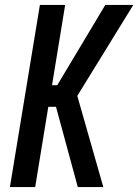

<svg xmlns="http://www.w3.org/2000/svg" viewBox="-20 -755 558 775"><path d="M20 0 141 -735H243L190 -411H211L405 -735H518L292 -368L397 0H294L206 -324H175L122 0Z"/></svg>

Font: Iosevka Curly Semibold
Style: Italic
Weight: 600
Italic angle: -9°
Monospace: yes
Designer: Belleve Invis
Foundry: Belleve Invis
Version: Version 22.1.2; ttfautohint (v1.8.4)